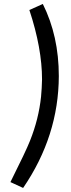

<svg xmlns="http://www.w3.org/2000/svg" viewBox="-20 -803 355 961"><path d="M95.7 137.7 32.2 108.4Q110.4 -47.9 129.9 -97.7Q173.8 -207 185.5 -319.3Q189.5 -362.3 190.4 -405.3Q190.4 -561.5 127 -752.9L194.3 -783.2Q274.4 -623 274.4 -421.9Q273.4 -122.1 95.7 137.7Z"/></svg>

Font: Puritan
Style: Italic
Weight: 400
Version: 2.0a